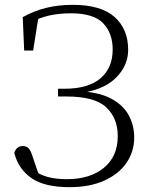

<svg xmlns="http://www.w3.org/2000/svg" viewBox="-20 -759 625 794"><path d="M267 15Q164 15 110 -22.5Q56 -60 39 -127Q43 -140 52 -147.5Q61 -155 74 -155Q91 -155 99.5 -144.5Q108 -134 115 -111L144 -26L113 -59Q144 -36 178 -27Q212 -18 257 -18Q352 -18 409.5 -65Q467 -112 467 -196Q467 -270 419.5 -315Q372 -360 255 -360H220V-392H246Q346 -392 396 -435.5Q446 -479 446 -554Q446 -622 406.5 -663Q367 -704 273 -704Q224 -704 182 -694.5Q140 -685 102 -663V-687L141 -701L117 -550H80L74 -688Q118 -713 169 -726Q220 -739 281 -739Q397 -739 453.5 -689Q510 -639 510 -553Q510 -486 457 -435Q404 -384 301 -373V-382Q386 -379 437 -352.5Q488 -326 511.5 -284Q535 -242 535 -190Q535 -132 503 -85.5Q471 -39 411 -12Q351 15 267 15Z"/></svg>

Font: Noto Serif SC ExtraLight
Style: Regular
Weight: 200
Designer: Ryoko NISHIZUKA 西塚涼子 (kana & ideographs); Frank Grießhammer (Latin, Greek & Cyrillic); Wenlong ZHANG 张文龙 (bopomofo); San
Foundry: Adobe
Version: Version 2.002-H1;hotconv 1.1.0;makeotfexe 2.6.0